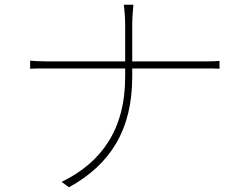

<svg xmlns="http://www.w3.org/2000/svg" viewBox="-20 -777 1040 816"><path d="M542 -516V-675C542 -703 546 -748 547 -757H506C508 -748 512 -703 512 -675V-516H182C151 -516 118 -518 108 -519V-485C118 -486 151 -486 183 -486H512V-451C512 -225 410 -86 242 -4L273 19C451 -79 542 -227 542 -451V-486H848C870 -486 903 -486 913 -485V-518C903 -517 870 -516 849 -516Z"/></svg>

Font: Noto Sans CJK JP Thin
Style: Regular
Weight: 250
Designer: Ryoko NISHIZUKA (kana & ideographs); Paul D. Hunt (Latin, Greek & Cyrillic); Wenlong ZHANG (bopomofo); Sandoll Communica
Foundry: Adobe Systems Incorporated
Version: Version 1.004;PS 1.004;hotconv 1.0.82;makeotf.lib2.5.63406